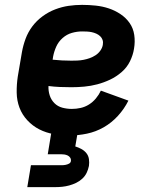

<svg xmlns="http://www.w3.org/2000/svg" viewBox="-20 -548 640 788"><path d="M266 8Q233 8 201 2.5Q169 -3 141.5 -17Q114 -31 92.5 -54Q71 -77 60 -106Q49 -135 48.5 -168Q48 -201 53 -234L70 -334Q75 -362 85 -389Q95 -416 112.5 -439.5Q130 -463 154.5 -481Q179 -499 206.5 -509.5Q234 -520 261.5 -524Q289 -528 317 -528Q345 -528 373 -525Q401 -522 426.5 -513.5Q452 -505 474.5 -490Q497 -475 512 -453.5Q527 -432 531 -404.5Q535 -377 530 -348Q526 -322 513.5 -296.5Q501 -271 479 -252Q457 -233 431.5 -221Q406 -209 379.5 -202Q353 -195 326 -192.5Q299 -190 273 -190Q249 -190 225.5 -191Q202 -192 179 -195Q178 -175 184 -156.5Q190 -138 203.5 -124.5Q217 -111 236 -106Q255 -101 275 -101Q293 -101 311 -105Q329 -109 345 -119Q361 -129 373.5 -144Q386 -159 394 -176L507 -135Q490 -101 464 -72.5Q438 -44 405.5 -25.5Q373 -7 337 0.5Q301 8 266 8ZM273 -299Q285 -299 297.5 -299.5Q310 -300 323 -302.5Q336 -305 348.5 -309.5Q361 -314 372.5 -321.5Q384 -329 392 -340.5Q400 -352 402 -364Q404 -375 401 -384Q398 -393 391 -399.5Q384 -406 375 -410Q366 -414 356.5 -416Q347 -418 337 -418.5Q327 -419 317 -419Q296 -419 275 -413Q254 -407 237 -392Q220 -377 211 -357Q202 -337 198 -316L196 -303Q216 -301 234.5 -300Q253 -299 273 -299ZM92 220 107 130H222Q229 130 235.5 130Q242 130 249.5 128.5Q257 127 263.5 123.5Q270 120 271 113Q272 105 268 99Q264 93 257.5 90Q251 87 244 86Q237 85 230 85H176L190 0H298L289 53Q302 57 314 63.5Q326 70 334.5 80.5Q343 91 345 105Q347 119 345 133Q342 148 335.5 161.5Q329 175 317.5 185.5Q306 196 292.5 202.5Q279 209 264.5 213Q250 217 235.5 218.5Q221 220 207 220Z"/></svg>

Font: Iosevka Extrabold Extended
Style: Italic
Weight: 800
Width: 7
Italic angle: -9°
Monospace: yes
Designer: Belleve Invis
Foundry: Belleve Invis
Version: Version 32.5.0; ttfautohint (v1.8.4)